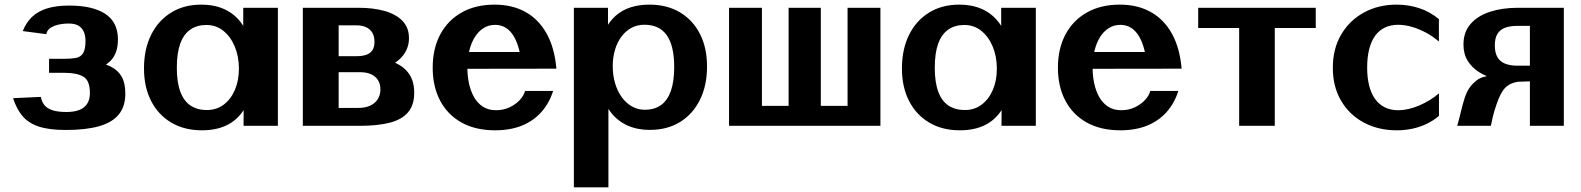

<svg xmlns="http://www.w3.org/2000/svg" viewBox="-20 -538 6760 821"><path d="M261.1 17.8Q190.6 17.8 146.3 3.3Q102 -11.3 76.5 -41.5Q51 -71.7 35.9 -118.2L154.9 -123.7Q158.9 -100.2 172.1 -86.1Q185.2 -71.9 208.3 -65.5Q231.3 -59.1 263.6 -59.1Q291.1 -59.1 310.2 -64.8Q329.4 -70.4 341.4 -81.2Q353.4 -91.9 358.9 -106.8Q364.4 -121.7 364.4 -140.1Q364.4 -193.8 336.5 -210.2Q308.6 -226.6 256.7 -226.6H189.8V-286.5H255.2Q284.7 -286.5 304.9 -290.3Q325 -294.1 335.3 -310.5Q345.6 -326.9 345.6 -364.2Q345.6 -381.8 339.8 -398.6Q333.9 -415.3 318.5 -426.3Q303.1 -437.4 273.4 -437.4Q258.4 -437.4 242.5 -435.1Q226.6 -432.7 212.7 -427.5Q198.8 -422.3 189.4 -413.6Q180.1 -404.9 178.3 -391.9L77.4 -405.1Q90.9 -440 115.6 -464.4Q140.4 -488.8 179.6 -501.5Q218.9 -514.2 275.4 -514.2Q376.6 -514.2 430.4 -478.6Q484.3 -443 484.3 -369.3Q484.3 -310.8 453.4 -278.7Q422.5 -246.5 353.6 -230.2L378.3 -276.8Q424.5 -267.9 455.1 -252.4Q485.6 -236.8 500.8 -209.3Q515.9 -181.9 515.9 -137.4Q515.9 -83 487.9 -48.6Q459.9 -14.2 403.4 1.8Q346.9 17.8 261.1 17.8Z M843.1 19.2Q768.2 19.2 712.6 -13.7Q656.9 -46.6 626.3 -106.1Q595.7 -165.6 595.7 -245.4Q595.7 -327.3 626.1 -388.8Q656.6 -450.2 711.7 -484.2Q766.8 -518.2 840.7 -518.2Q930.5 -518.2 985.8 -468.5Q1041.1 -418.8 1059.4 -321.3L1020.1 -291.1V-504.7H1168.2V0H1021.4L1022.9 -205.4L1061.8 -170.9Q1048.6 -106.8 1020.1 -64.6Q991.6 -22.4 947.6 -1.6Q903.7 19.2 843.1 19.2ZM864.9 -67.5Q906.2 -67.5 937 -90.9Q967.8 -114.3 984.7 -154.3Q1001.6 -194.3 1001.6 -243.9Q1001.6 -296.4 983.9 -338.8Q966.3 -381.2 935.1 -406.2Q903.9 -431.2 862.8 -431.2Q822.2 -431.2 793.7 -411.4Q765.2 -391.6 750.6 -351.1Q736.1 -310.6 736.1 -248.3Q736.1 -186.4 750.9 -146.3Q765.7 -106.2 794.5 -86.8Q823.3 -67.5 864.9 -67.5Z M1274.9 0V-504.7H1514.6Q1575.8 -504.7 1624.2 -491.2Q1672.7 -477.7 1700.7 -449Q1728.8 -420.3 1728.8 -374.8Q1728.8 -329.4 1698.5 -294.8Q1668.2 -260.2 1609.1 -242.1L1613.6 -286.7Q1647.6 -280.1 1673.3 -267.9Q1699 -255.8 1716.3 -237.9Q1733.7 -220 1742.4 -196.1Q1751.2 -172.1 1751.2 -141.7Q1751.2 -88.5 1724.5 -57.4Q1697.8 -26.3 1646.1 -13.2Q1594.3 0 1518.9 0ZM1428.1 -3.7 1314.7 -76.6H1512.6Q1534.5 -76.6 1551.9 -82.1Q1569.3 -87.6 1581.5 -98.1Q1593.8 -108.6 1600.2 -123.1Q1606.6 -137.7 1606.6 -155.7Q1606.6 -179.1 1596.3 -195.3Q1586.1 -211.6 1567 -220.4Q1547.9 -229.2 1521.2 -229.2H1397.1L1428.1 -285.8ZM1428.1 -240.6 1414.4 -297.7H1503.6Q1529.1 -297.7 1546.4 -303.8Q1563.8 -309.8 1572.5 -323.4Q1581.3 -337.1 1581.3 -359.6Q1581.3 -382 1572.3 -397.6Q1563.4 -413.2 1546.3 -421.4Q1529.1 -429.7 1504.2 -429.7H1316.2L1428.1 -494.9Z M2097.1 19.2Q2013.1 19.2 1953.3 -14.2Q1893.5 -47.7 1861.8 -108Q1830.2 -168.4 1830.2 -248.6Q1830.2 -329.9 1862.5 -390.6Q1894.8 -451.2 1954.2 -484.7Q2013.6 -518.2 2094.8 -518.2Q2170.8 -518.2 2227.3 -486.6Q2283.8 -455.1 2317.6 -394.1Q2351.5 -333.1 2359.2 -244.3H2212.3Q2208.8 -290.4 2199.7 -325.6Q2190.6 -360.7 2176.1 -384.3Q2161.6 -407.9 2141.8 -419.8Q2122.1 -431.7 2097.1 -431.7Q2069.7 -431.7 2047.7 -417.9Q2025.8 -404.1 2010.3 -379.4Q1994.9 -354.7 1986.7 -321.2Q1978.5 -287.6 1978.5 -248.1Q1978.5 -214.3 1985.3 -181.9Q1992.1 -149.6 2006.6 -123.5Q2021.1 -97.5 2044.5 -82.1Q2067.8 -66.7 2101 -66.7Q2132.8 -66.7 2159.1 -79.2Q2185.4 -91.7 2202.9 -110.7Q2220.3 -129.7 2225.1 -149.3H2345.2Q2328.3 -96.1 2294.5 -58.4Q2260.7 -20.7 2211.2 -0.7Q2161.6 19.2 2097.1 19.2ZM1965.8 -243.8 1937.3 -315.7H2326.2L2326.6 -244.3Z M2433.9 263V-504.7H2579.8V-297.6L2539.4 -328.3Q2559.7 -424.2 2613.3 -471.2Q2666.9 -518.2 2757.3 -518.2Q2831.9 -518.2 2887.2 -485.4Q2942.5 -452.6 2972.9 -393.2Q3003.3 -333.9 3003.3 -253.7Q3003.3 -172.6 2973.1 -111.4Q2942.8 -50.3 2888.1 -16.4Q2833.3 17.4 2759.6 17.4Q2700.4 17.4 2656.1 -4.7Q2611.7 -26.8 2582.9 -70.5Q2554.2 -114.1 2542.1 -178.4L2581.6 -209.9V263ZM2737.5 -68.7Q2778.2 -68.7 2806.1 -88.4Q2834 -108.2 2848.5 -148.8Q2862.9 -189.4 2862.9 -251.1Q2862.9 -297.8 2854.7 -331.9Q2846.5 -366.1 2830.4 -388.3Q2814.3 -410.6 2790.4 -421.4Q2766.5 -432.2 2735.4 -432.2Q2704.9 -432.2 2680 -418.8Q2655.1 -405.3 2637.3 -381.4Q2619.4 -357.4 2609.8 -325.2Q2600.1 -293 2600.1 -255.3Q2600.1 -216.1 2610.1 -182.1Q2620.1 -148.2 2638.5 -122.8Q2656.9 -97.3 2681.9 -83Q2706.9 -68.7 2737.5 -68.7Z M3097.4 0V-504.7H3238V-85.4H3604.2V-504.7H3744.7V0ZM3352.1 0V-504.7H3489.9V0Z M4084.1 19.2Q4009.2 19.2 3953.6 -13.7Q3897.9 -46.6 3867.3 -106.1Q3836.7 -165.6 3836.7 -245.4Q3836.7 -327.3 3867.1 -388.8Q3897.6 -450.2 3952.7 -484.2Q4007.8 -518.2 4081.7 -518.2Q4171.5 -518.2 4226.8 -468.5Q4282.1 -418.8 4300.4 -321.3L4261.1 -291.1V-504.7H4409.2V0H4262.4L4263.9 -205.4L4302.8 -170.9Q4289.6 -106.8 4261.1 -64.6Q4232.6 -22.4 4188.6 -1.6Q4144.7 19.2 4084.1 19.2ZM4105.9 -67.5Q4147.2 -67.5 4178 -90.9Q4208.8 -114.3 4225.7 -154.3Q4242.6 -194.3 4242.6 -243.9Q4242.6 -296.4 4224.9 -338.8Q4207.3 -381.2 4176.1 -406.2Q4144.9 -431.2 4103.8 -431.2Q4063.2 -431.2 4034.7 -411.4Q4006.2 -391.6 3991.6 -351.1Q3977.1 -310.6 3977.1 -248.3Q3977.1 -186.4 3991.9 -146.3Q4006.7 -106.2 4035.5 -86.8Q4064.3 -67.5 4105.9 -67.5Z M4770.6 19.2Q4686.6 19.2 4626.8 -14.2Q4567 -47.7 4535.3 -108Q4503.7 -168.4 4503.7 -248.6Q4503.7 -329.9 4536 -390.6Q4568.3 -451.2 4627.7 -484.7Q4687.1 -518.2 4768.3 -518.2Q4844.3 -518.2 4900.8 -486.6Q4957.3 -455.1 4991.1 -394.1Q5025 -333.1 5032.7 -244.3H4885.8Q4882.3 -290.4 4873.2 -325.6Q4864.1 -360.7 4849.6 -384.3Q4835.1 -407.9 4815.3 -419.8Q4795.6 -431.7 4770.6 -431.7Q4743.2 -431.7 4721.2 -417.9Q4699.3 -404.1 4683.8 -379.4Q4668.4 -354.7 4660.2 -321.2Q4652 -287.6 4652 -248.1Q4652 -214.3 4658.8 -181.9Q4665.6 -149.6 4680.1 -123.5Q4694.6 -97.5 4718 -82.1Q4741.3 -66.7 4774.5 -66.7Q4806.3 -66.7 4832.6 -79.2Q4858.9 -91.7 4876.4 -110.7Q4893.8 -129.7 4898.6 -149.3H5018.7Q5001.8 -96.1 4968 -58.4Q4934.2 -20.7 4884.7 -0.7Q4835.1 19.2 4770.6 19.2ZM4639.3 -243.8 4610.8 -315.7H4999.7L5000.1 -244.3Z M5278.7 0V-490.8L5409 -418.2H5103.5V-504.7H5606.2V-418.2H5300.7L5431 -490.8V0Z M5952.1 19.2Q5874 19.2 5812.2 -13.7Q5750.4 -46.6 5714.8 -106.8Q5679.2 -167 5679.2 -248.4Q5679.2 -329.2 5714.7 -389.9Q5750.2 -450.5 5811.9 -484.3Q5873.7 -518.2 5952.1 -518.2Q6002.4 -518.2 6048.3 -503.2Q6094.3 -488.3 6132.8 -456.3V-360.3Q6108.9 -381.2 6079.3 -397.4Q6049.6 -413.6 6018.6 -422.8Q5987.7 -432 5958.6 -432Q5926.2 -432 5901.3 -419.9Q5876.4 -407.8 5859.7 -384.4Q5843 -361.1 5834.5 -326.9Q5826 -292.8 5826 -248.4Q5826 -206.5 5834.4 -172.8Q5842.7 -139.1 5859.4 -115.5Q5876.2 -91.9 5900.9 -79.3Q5925.7 -66.7 5958.6 -66.7Q6001.7 -66.7 6049.3 -87.2Q6096.8 -107.6 6133.1 -138.8V-42.4Q6107.6 -21.1 6078.6 -7.5Q6049.6 6.1 6018 12.6Q5986.4 19.2 5952.1 19.2Z M6521.9 0V-245.4L6589.4 -192.6L6466.4 -188.2H6451.9Q6412.2 -189.9 6373.9 -200Q6335.7 -210.1 6304.9 -229.4Q6274.1 -248.7 6255.9 -278.1Q6237.8 -307.4 6237.8 -347.4Q6237.8 -400.6 6268 -435.4Q6298.2 -470.3 6350.9 -487.5Q6403.6 -504.7 6470 -504.7H6667V0ZM6521.9 -201.6V-500.9L6654.1 -427.3H6467.8Q6436.6 -427.3 6415.3 -419.2Q6394 -411.2 6383 -392.9Q6371.9 -374.7 6371.9 -343.6Q6371.9 -312.4 6383.1 -293.5Q6394.2 -274.6 6415.6 -265.9Q6437.1 -257.2 6467.8 -257.2H6554.1ZM6211.2 0Q6215.7 -15.1 6220 -32.8Q6224.4 -50.5 6228.4 -66.4Q6232.4 -82.3 6234.9 -91.9Q6243.7 -124.6 6252.3 -142.7Q6260.9 -160.8 6269.5 -170.7Q6278.1 -180.5 6285.9 -187.4Q6302.2 -202.7 6322.2 -208.5Q6342.2 -214.3 6357.3 -215.7L6531.7 -192.4Q6512.1 -192.6 6493.1 -191.2Q6474.2 -189.9 6457.6 -185.6Q6441 -181.3 6427.8 -172.2Q6416 -164.1 6406.4 -150.5Q6396.9 -136.9 6388.4 -116.3Q6379.8 -95.7 6370.8 -65.8Q6365.6 -48.6 6363.2 -38.2Q6360.8 -27.7 6359.3 -19.4Q6357.8 -11.2 6354.8 0Z"/></svg>

Font: Russolo 10pt ExtraLight
Style: Regular
Weight: 200
Designer: Micah Stupak-Hahn
Version: Version 1.000